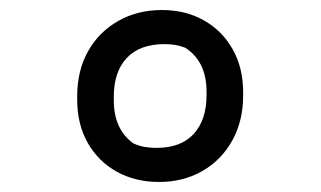

<svg xmlns="http://www.w3.org/2000/svg" viewBox="-20 -730 640 383"><path d="M303 -710Q350 -710 386.5 -689.5Q423 -669 444 -632Q465 -595 465 -546V-539Q465 -489 443.5 -450Q422 -411 384 -389Q346 -367 297 -367Q250 -367 213 -387.5Q176 -408 155 -445Q134 -482 134 -531V-538Q134 -589 155.5 -627.5Q177 -666 215.5 -688Q254 -710 303 -710ZM292 -435Q341 -435 366.5 -463Q392 -491 392 -540V-547Q392 -608 349 -635Q331 -642 308 -642Q259 -642 233 -614.5Q207 -587 207 -537V-530Q207 -472 246 -444Q257 -439 268 -437Q279 -435 292 -435Z"/></svg>

Font: Recursive Sn Csl St
Style: Regular
Weight: 400
Version: Version 1.079;hotconv 1.0.112;makeotfexe 2.5.65598; ttfautoh